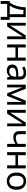

<svg xmlns="http://www.w3.org/2000/svg" viewBox="2357 -2943 772 5526"><g transform="rotate(90 2743.0 -180.0)"><path d="M473 -536V-74H551V186H466V0H93V186H9V-74H52Q119 -167 154 -287.5Q189 -408 191 -536ZM388 -467H269Q262 -362 228 -253Q194 -144 143 -74H388Z M719 -536V-209Q719 -168 713 -87L1000 -536H1108V0H1026V-316Q1026 -396 1030 -448L745 0H636V-536Z M1347 -536V-313H1638V-536H1726V0H1638V-239H1347V0H1259V-536Z M2079 -545Q2177 -545 2224 -501.5Q2271 -458 2271 -365V0H2207L2190 -76H2186Q2149 -30 2110 -10Q2071 10 2006 10Q1930 10 1883.5 -30Q1837 -70 1837 -149Q1837 -313 2094 -320L2185 -323V-355Q2185 -419 2157 -446.5Q2129 -474 2074 -474Q2009 -474 1923 -433L1896 -499Q1982 -545 2079 -545ZM2184 -262 2105 -259Q2008 -255 1968 -228Q1928 -201 1928 -148Q1928 -105 1954.5 -83Q1981 -61 2026 -61Q2097 -61 2140.5 -100Q2184 -139 2184 -214Z M2992 -536V0H2913V-342Q2913 -381 2918 -431H2915L2740 0H2666L2496 -431H2493Q2496 -386 2496 -339V0H2417V-536H2534L2703 -105L2875 -536Z M3226 -536V-209Q3226 -168 3220 -87L3507 -536H3615V0H3533V-316Q3533 -396 3537 -448L3252 0H3143V-536Z M3843 -536V-341Q3843 -249 3946 -249Q4028 -249 4121 -306V-536H4209V0H4121V-239Q4072 -207 4028.5 -192Q3985 -177 3928 -177Q3846 -177 3800.5 -219.5Q3755 -262 3755 -335V-536Z M4447 -536V-313H4738V-536H4826V0H4738V-239H4447V0H4359V-536Z M5442 -269Q5442 -137 5375 -63.5Q5308 10 5192 10Q5083 10 5014.5 -64Q4946 -138 4946 -269Q4946 -401 5012.5 -473.5Q5079 -546 5195 -546Q5306 -546 5374 -472.5Q5442 -399 5442 -269ZM5037 -269Q5037 -63 5194 -63Q5273 -63 5312 -117Q5351 -171 5351 -269Q5351 -472 5193 -472Q5037 -472 5037 -269Z"/></g></svg>

Font: Advent Sans Logo
Style: Regular
Weight: 400
Designer: Types & Symbols
Foundry: Types & Symbols
Version: Version 1.002